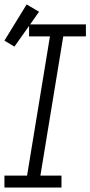

<svg xmlns="http://www.w3.org/2000/svg" viewBox="-21 -845 407 865"><path d="M-1 0V-54H101L204 -681H110V-735H366V-681H264L161 -54H256V0ZM44 -635 -1 -662 99 -825 155 -792Z"/></svg>

Font: Iosevka QP Light
Style: Italic
Weight: 300
Italic angle: -9°
Designer: Belleve Invis
Foundry: Belleve Invis
Version: Version 20.0.0; ttfautohint (v1.8.4)